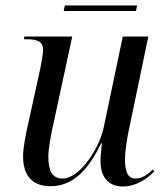

<svg xmlns="http://www.w3.org/2000/svg" viewBox="-20 -669 601 699"><path d="M212 -629H475L479 -649H216ZM427 10C476 10 515 -18 542 -45L537 -52C514 -31 496 -19 473 -19C446 -19 435 -43 435 -88C435 -116 443 -171 450 -200L520 -536H427L358 -207C343 -132 272 -19 208 -19C169 -19 156 -48 156 -100C156 -129 167 -187 176 -225L243 -536H69L67 -526H78C114 -526 137 -519 137 -487C137 -475 131 -445 127 -421L82 -216C74 -180 64 -132 64 -99C64 -40 90 9 163 9C246 9 301 -50 348 -147H351C348 -123 346 -97 346 -80C346 -30 371 10 427 10Z"/></svg>

Font: Noto Serif Display SemiCondensed
Style: Italic
Weight: 400
Width: 4
Italic angle: -12°
Designer: Monotype Design Team
Foundry: Monotype Imaging Inc.
Version: Version 2.009